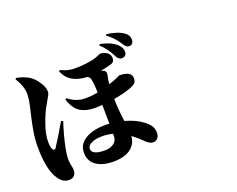

<svg xmlns="http://www.w3.org/2000/svg" viewBox="-140 -1116 1781 1443"><g transform="rotate(-20 750.0 -394.5)"><path d="M745.1 -799.8 751 -809.6Q842.8 -791 885.7 -747.1Q909.2 -721.7 911.1 -694.3Q911.1 -652.3 871.1 -652.3Q845.7 -652.3 828.1 -688.5Q795.9 -754.9 745.1 -799.8ZM280.3 -365.2 295.9 -359.4Q265.6 -271.5 243.2 -165Q232.4 -108.4 232.4 -74.2Q232.4 -52.7 238.3 -26.9Q244.1 -1 244.1 12.7Q244.1 39.1 229.5 55.7Q214.8 72.3 186.5 72.3Q139.6 72.3 106.4 24.4Q48.8 -54.7 48.8 -244.1Q48.8 -272.5 51.3 -302.2Q53.7 -332 59.1 -363.3Q64.5 -394.5 68.4 -414.6Q72.3 -434.6 80.1 -468.3Q87.9 -502 89.8 -510.7Q91.8 -519.5 97.7 -544.4Q103.5 -569.3 105 -579.1Q106.4 -588.9 108.9 -608.4Q111.3 -627.9 111.3 -646.5Q111.3 -704.1 66.4 -777.3L72.3 -785.2Q125 -777.3 172.9 -749Q205.1 -729.5 234.4 -686Q263.7 -642.6 263.7 -607.4Q263.7 -594.7 255.9 -579.6Q248 -564.5 232.4 -538.6Q216.8 -512.7 206.1 -491.2Q180.7 -441.4 158.2 -373.5Q135.7 -305.7 135.7 -253.9Q135.7 -210.9 144.5 -194.3Q148.4 -186.5 153.3 -182.6Q158.2 -178.7 163.6 -180.7Q168.9 -182.6 172.9 -189.5Q215.8 -254.9 280.3 -365.2ZM615.2 -123V-141.6Q572.3 -152.3 529.3 -152.3Q478.5 -152.3 445.3 -136.2Q412.1 -120.1 412.1 -94.7Q412.1 -44.9 515.6 -44.9Q560.5 -44.9 587.9 -65.9Q615.2 -86.9 615.2 -123ZM394.5 -721.7 404.3 -728.5Q456.1 -701.2 512.7 -701.2Q587.9 -701.2 659.2 -715.8Q677.7 -719.7 693.4 -726.1Q709 -732.4 717.3 -736.3Q725.6 -740.2 728.5 -740.2Q759.8 -740.2 783.2 -723.1Q806.6 -706.1 806.6 -678.7Q806.6 -646.5 781.2 -638.7Q742.2 -626 691.4 -618.2Q701.2 -615.2 711.9 -610.4Q734.4 -598.6 726.6 -569.3Q718.8 -540 715.8 -501Q751 -512.7 765.6 -518.6Q775.4 -522.5 785.6 -527.3Q795.9 -532.2 801.3 -535.2Q806.6 -538.1 807.6 -538.1Q905.3 -538.1 905.3 -480.5Q905.3 -459 896 -446.3Q886.7 -433.6 859.4 -422.9Q801.8 -398.4 712.9 -384.8Q713.9 -297.9 727.5 -203.1Q815.4 -178.7 870.1 -135.7Q901.4 -111.3 914.6 -88.9Q927.7 -66.4 927.7 -35.2Q927.7 -10.7 914.1 5.9Q900.4 22.5 877 22.5Q864.3 22.5 851.1 15.1Q837.9 7.8 833.5 4.4Q829.1 1 813.5 -14.6Q769.5 -56.6 738.3 -79.1Q735.4 -19.5 687.5 18.6Q639.6 56.6 544.9 56.6Q464.8 56.6 412.6 22Q360.4 -12.7 360.4 -83Q360.4 -149.4 421.9 -186.5Q483.4 -223.6 583 -223.6Q604.5 -223.6 615.2 -222.7Q613.3 -349.6 613.3 -373Q581.1 -370.1 552.7 -370.1Q484.4 -370.1 438 -398.9Q391.6 -427.7 366.2 -504.9L377 -512.7Q438.5 -462.9 509.8 -462.9Q565.4 -462.9 612.3 -472.7Q610.4 -545.9 601.6 -583Q597.7 -600.6 577.1 -609.4Q515.6 -610.4 466.3 -636.7Q417 -663.1 394.5 -721.7ZM818.4 -851.6 823.2 -862.3Q915 -850.6 960 -815.4Q990.2 -793.9 990.2 -760.7Q990.2 -718.8 953.1 -718.8Q930.7 -718.8 911.1 -752.9Q877 -810.5 818.4 -851.6Z"/></g></svg>

Font: Bpmf Zihi Serif Heavy
Style: Heavy
Weight: 900
Foundry: But Ko
Version: Version 1.320